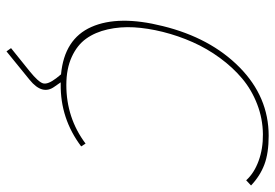

<svg xmlns="http://www.w3.org/2000/svg" viewBox="-150 -530 859 600"><g transform="rotate(90 280.0 -230.5)"><path d="M429.2 -67.9 438 -54.2Q351.1 11.2 243.2 9.8H237.8L251 28.8Q279.3 66.9 230 106.9L141.1 179.2L130.9 165L203.1 106.9Q236.8 79.6 241 64.9Q245.1 50.3 225.1 23.9L212.9 8.8Q102.1 -1.5 64.7 -86.2Q27.3 -170.9 62 -309.1Q98.6 -458 190.9 -549.1Q283.2 -640.1 404.8 -640.1Q459 -640.1 494.6 -626.7Q530.3 -613.3 560.1 -585L543.9 -569.8Q521.5 -594.7 483.4 -608.6Q445.3 -622.6 399.9 -622.1Q351.1 -621.6 306.2 -604.2Q261.2 -586.9 226.1 -557.4Q190.9 -527.8 161.6 -487.8Q132.3 -447.8 112.3 -402.8Q92.3 -357.9 80.1 -309.1Q68.4 -261.7 65.9 -219Q63.5 -176.3 72.3 -137.2Q81.1 -98.1 101.3 -69.8Q121.6 -41.5 158.4 -24.7Q195.3 -7.8 246.1 -7.8Q349.1 -7.8 429.2 -67.9Z"/></g></svg>

Font: Sinkin Sans 100 Thin Italic
Style: Regular
Weight: 100
Italic angle: -112°
Designer: Keith Bates
Foundry: K-Type
Version: Sinkin Sans (version 1.0)  by Keith Bates   •   © 2014   www